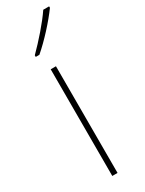

<svg xmlns="http://www.w3.org/2000/svg" viewBox="-204 -794 621 823"><g transform="rotate(-30 106.0 -382.5)"><path d="M212 -758V-765H183C152 -719 99 -659 54 -614V-606H72C120 -647 178 -711 212 -758ZM109 0V-528H83V0Z"/></g></svg>

Font: Noto Sans Gujarati UI SemiCondensed Thin
Style: Regular
Weight: 100
Width: 4
Designer: Jelle Bosma - Monotype Design Team, Universal Thirst
Foundry: Monotype Imaging Inc.
Version: Version 2.106